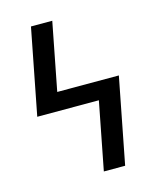

<svg xmlns="http://www.w3.org/2000/svg" viewBox="-111 -812 722 888"><g transform="rotate(-15 250.0 -367.5)"><path d="M377 0H275L338 -324H43L123 -735H225L162 -411H457Z"/></g></svg>

Font: Iosevka Term Semibold
Style: Regular
Weight: 600
Monospace: yes
Designer: Belleve Invis
Foundry: Belleve Invis
Version: Version 31.4.0